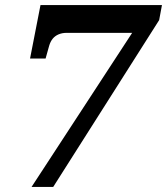

<svg xmlns="http://www.w3.org/2000/svg" viewBox="-20 -734 656 754"><path d="M104 0 499 -605H242Q224 -605 210 -599Q196 -593 187 -582Q178 -571 173 -554L159 -504H98L139 -714H616L605 -655L189 0Z"/></svg>

Font: NotoSerifTamilSlanted
Style: Italic
Weight: 400
Italic angle: -12°
Designer: Indian Type Foundry, Tom Grace, and the Monotype Design Team
Foundry: Monotype Imaging Inc.
Version: Version 2.001